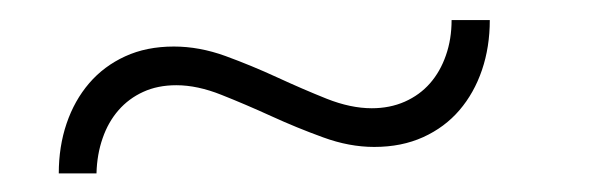

<svg xmlns="http://www.w3.org/2000/svg" viewBox="-20 -394 620 196"><path d="M359.5 -283.5Q378 -283.5 393.2 -290.2Q408.5 -297 419 -309Q429.5 -321 435.2 -337.5Q441 -354 441 -373.5H480Q480 -346 472 -322.5Q464 -299 449 -281.5Q434 -264 412 -254Q390 -244 362 -244Q336.5 -244 309.8 -253.8Q283 -263.5 256.8 -275.5Q230.5 -287.5 206 -297.2Q181.5 -307 160 -307Q141 -307 126.2 -300.2Q111.5 -293.5 101 -281.5Q90.5 -269.5 84.8 -253Q79 -236.5 78.5 -217H40Q40 -244.5 48 -268Q56 -291.5 71 -309Q86 -326.5 107.8 -336.5Q129.5 -346.5 157.5 -346.5Q183.5 -346.5 210.2 -336.8Q237 -327 263 -315Q289 -303 313.5 -293.2Q338 -283.5 359.5 -283.5Z"/></svg>

Font: Lato Light
Style: Italic
Weight: 300
Italic angle: -7°
Designer: Lukasz Dziedzic
Foundry: Lukasz Dziedzic
Version: Version 1.104; Western+Polish opensource